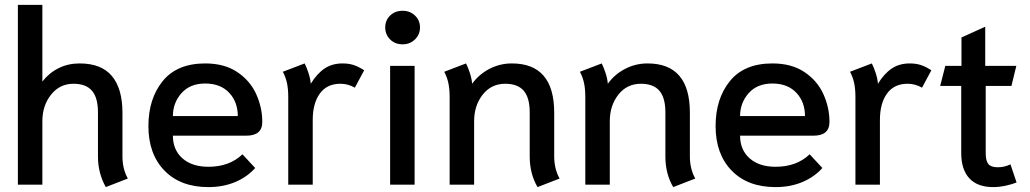

<svg xmlns="http://www.w3.org/2000/svg" viewBox="-20 -754 4206 784"><path d="M380 -115V-295Q380 -355 355.5 -383.5Q331 -412 280 -412Q224 -412 188.5 -367.5Q153 -323 153 -259V0H53V-734H153V-421Q180 -456 219 -475.5Q258 -495 305 -495Q394 -495 437 -443.5Q480 -392 480 -294V-116Q480 -64 502 -25L412 10Q380 -47 380 -115Z M586 -239Q586 -351 644.5 -423Q703 -495 818 -495Q896 -495 948.5 -460Q1001 -425 1026 -370Q1051 -315 1051 -256Q1051 -200 986 -200H686Q686 -142 725 -107.5Q764 -73 831 -73Q917 -73 970 -124L1022 -68Q989 -31 940 -10.5Q891 10 831 10Q717 10 651.5 -57.5Q586 -125 586 -239ZM951 -280Q951 -338 915.5 -375.5Q880 -413 818 -413Q756 -413 721 -373.5Q686 -334 686 -280Z M1157 -358Q1157 -390 1152 -414Q1147 -438 1135 -461L1224 -495Q1232 -479 1239.5 -456.5Q1247 -434 1249 -412Q1274 -453 1305 -474Q1336 -495 1379 -495Q1404 -495 1424 -488.5Q1444 -482 1467 -467L1429 -396Q1401 -412 1370 -412Q1315 -412 1286 -372Q1257 -332 1257 -264V0H1157Z M1553 -642Q1553 -671 1573 -690.5Q1593 -710 1624 -710Q1654 -710 1674.5 -690.5Q1695 -671 1695 -642Q1695 -613 1674.5 -593Q1654 -573 1624 -573Q1593 -573 1573 -593Q1553 -613 1553 -642ZM1573 -485H1673V0H1573Z M2143 -115V-295Q2143 -355 2118.5 -383.5Q2094 -412 2043 -412Q1986 -412 1951 -367.5Q1916 -323 1916 -259V0H1816V-358Q1816 -390 1811 -414Q1806 -438 1794 -461L1883 -495Q1891 -479 1898.5 -456.5Q1906 -434 1908 -412Q1935 -450 1978 -472.5Q2021 -495 2070 -495Q2243 -495 2243 -294V-116Q2243 -64 2265 -25L2175 10Q2143 -44 2143 -115Z M2697 -115V-295Q2697 -355 2672.5 -383.5Q2648 -412 2597 -412Q2540 -412 2505 -367.5Q2470 -323 2470 -259V0H2370V-358Q2370 -390 2365 -414Q2360 -438 2348 -461L2437 -495Q2445 -479 2452.5 -456.5Q2460 -434 2462 -412Q2489 -450 2532 -472.5Q2575 -495 2624 -495Q2797 -495 2797 -294V-116Q2797 -64 2819 -25L2729 10Q2697 -44 2697 -115Z M2902 -239Q2902 -351 2960.5 -423Q3019 -495 3134 -495Q3212 -495 3264.5 -460Q3317 -425 3342 -370Q3367 -315 3367 -256Q3367 -200 3302 -200H3002Q3002 -142 3041 -107.5Q3080 -73 3147 -73Q3233 -73 3286 -124L3338 -68Q3305 -31 3256 -10.5Q3207 10 3147 10Q3033 10 2967.5 -57.5Q2902 -125 2902 -239ZM3267 -280Q3267 -338 3231.5 -375.5Q3196 -413 3134 -413Q3072 -413 3037 -373.5Q3002 -334 3002 -280Z M3473 -358Q3473 -390 3468 -414Q3463 -438 3451 -461L3540 -495Q3548 -479 3555.5 -456.5Q3563 -434 3565 -412Q3590 -453 3621 -474Q3652 -495 3695 -495Q3720 -495 3740 -488.5Q3760 -482 3783 -467L3745 -396Q3717 -412 3686 -412Q3631 -412 3602 -372Q3573 -332 3573 -264V0H3473Z M3905 -129V-403H3819L3840 -485H3906V-601L4003 -645V-485H4130L4110 -403H4005V-128Q4005 -97 4016 -84Q4027 -71 4054 -71Q4082 -71 4106 -83L4131 -9Q4115 -2 4087.5 4Q4060 10 4036 10Q3971 10 3938 -26Q3905 -62 3905 -129Z"/></svg>

Font: Niramit Medium
Style: Regular
Weight: 500
Designer: Katatrad Aksorn Co.,Ltd.
Foundry: Cadson Demak Co.,Ltd.
Version: Version 1.000; ttfautohint (v1.6)